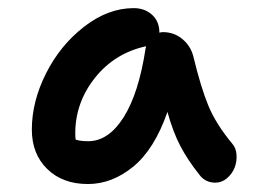

<svg xmlns="http://www.w3.org/2000/svg" viewBox="-20 -737 639 477"><path d="M198.2 -279.8Q135.7 -279.8 97.4 -317.1Q59.1 -354.5 59.1 -415Q59.1 -484.4 94.2 -554.4Q129.4 -624.5 189 -670.7Q248.5 -716.8 312 -716.8Q339.8 -716.8 357.9 -700.2Q376 -683.6 376 -655.8Q380.4 -657.2 384.8 -657.2Q412.1 -657.2 432.6 -640.4Q453.1 -623.5 460 -598.1Q479 -519.5 497.8 -474.1Q516.6 -428.7 557.1 -379.9Q566.4 -369.6 567.6 -352.8Q568.8 -335.9 563 -320.8Q557.1 -305.7 544.2 -294.4Q531.2 -283.2 515.1 -283.2Q489.7 -283.2 475.1 -303.2Q446.3 -339.4 428 -374.3Q409.7 -409.2 396 -459Q363.8 -366.2 311 -323Q258.3 -279.8 198.2 -279.8ZM167 -405.8Q167 -395 168 -390.1Q179.7 -386.2 199.2 -386.2Q249.5 -386.2 287.1 -445.6Q324.7 -504.9 341.8 -617.2Q342.8 -619.1 342.8 -622.1Q264.6 -605 215.8 -543.5Q167 -481.9 167 -405.8Z"/></svg>

Font: Shantell Sans Irregular Bouncy
Style: Regular
Weight: 500
Designer: Stephen Nixon, Anya Danilova, Shantell Martin
Foundry: Arrow Type
Version: Version 1.006;[9816181b4]